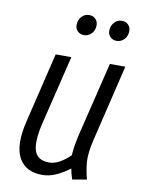

<svg xmlns="http://www.w3.org/2000/svg" viewBox="-83 -776 629 844"><g transform="rotate(10 231.5 -354.0)"><path d="M164 10Q90 10 60 -44.5Q30 -99 55 -206L131 -522H201L126 -213Q106 -128 119.5 -88.5Q133 -49 185 -49Q208 -49 232 -62.5Q256 -76 278 -98Q279 -118 283 -143Q287 -168 295 -201L373 -522H442L361 -184Q345 -119 348.5 -79.5Q352 -40 362 -4L298 7Q294 -5 291 -16Q288 -27 286 -40Q259 -19 227.5 -4.5Q196 10 164 10ZM384 -627Q367 -627 356 -638Q345 -649 345 -665Q345 -687 358.5 -702.5Q372 -718 393 -718Q410 -718 421 -707Q432 -696 432 -679Q432 -657 418 -642Q404 -627 384 -627ZM238 -627Q221 -627 210 -638Q199 -649 199 -665Q199 -687 212.5 -702.5Q226 -718 247 -718Q264 -718 275 -707Q286 -696 286 -679Q286 -657 272 -642Q258 -627 238 -627Z"/></g></svg>

Font: Ubuntu Sans Condensed
Style: Italic
Weight: 400
Width: 3
Italic angle: -13.5°
Designer: Dalton Maag Ltd
Foundry: Dalton Maag Ltd
Version: Version 1.006; ttfautohint (v1.8.4.7-5d5b)